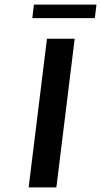

<svg xmlns="http://www.w3.org/2000/svg" viewBox="-20 -818 441 838"><path d="M226 0 306 -649H185L105 0ZM394 -739 401 -798H128L121 -739Z"/></svg>

Font: Gamestation Extended
Style: Italic
Weight: 400
Width: 7
Designer: Jonas Hecksher
Foundry: Jonas Hecksher, Playtypeª, e-types AS
Version: Version 1.003